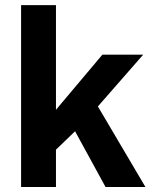

<svg xmlns="http://www.w3.org/2000/svg" viewBox="-20 -744 610 764"><path d="M63.9 0V-723.7H202.7V-307.2L387.3 -526.4H549.7L369.5 -320.5L558.6 0H399.9L278.7 -221.7L202.7 -148.4V0Z"/></svg>

Font: Archivo Variable SemiBold
Style: Regular
Weight: 600
Designer: Hector Gatti
Foundry: Omnibus-Type
Version: Version 2.001